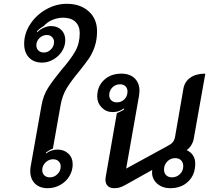

<svg xmlns="http://www.w3.org/2000/svg" viewBox="-20 -980 1109 1009"><path d="M139 -82Q139 -95 142 -110L198 -425Q207 -478 232.5 -518Q258 -558 304 -614Q352 -669 375.5 -710.5Q399 -752 399 -806Q399 -844 376 -865.5Q353 -887 312 -887Q283 -887 255.5 -875.5Q228 -864 211 -844Q187 -830 174 -815L177 -811Q189 -825 209.5 -834Q230 -843 248 -843Q282 -843 302.5 -822.5Q323 -802 323 -769Q323 -738 306 -711Q289 -684 260.5 -667.5Q232 -651 201 -651Q158 -651 132.5 -677.5Q107 -704 107 -750Q107 -804 138.5 -852.5Q170 -901 222 -930.5Q274 -960 331 -960Q402 -960 446 -920.5Q490 -881 490 -816Q490 -771 477.5 -734.5Q465 -698 446.5 -671.5Q428 -645 396 -605Q355 -556 331 -517Q307 -478 298 -425L258 -199Q239 -192 221 -178L223 -174Q249 -194 282 -194Q317 -194 339.5 -172.5Q362 -151 362 -116Q362 -83 344.5 -54Q327 -25 296.5 -8Q266 9 231 9Q188 9 163.5 -15.5Q139 -40 139 -82ZM264 -759Q264 -775 253.5 -785.5Q243 -796 226 -796Q204 -796 187.5 -780Q171 -764 171 -742Q171 -725 182 -714.5Q193 -704 210 -704Q232 -704 248 -720.5Q264 -737 264 -759ZM299 -105Q299 -122 288 -132.5Q277 -143 259 -143Q236 -143 219 -126Q202 -109 202 -86Q202 -69 213 -58.5Q224 -48 242 -48Q265 -48 282 -65Q299 -82 299 -105Z M534 -37Q534 -41 536 -53L594 -385Q621 -396 633 -406L630 -410Q606 -391 572 -391Q538 -391 514.5 -415Q491 -439 491 -473Q491 -526 526.5 -559.5Q562 -593 618 -593Q662 -593 687.5 -568.5Q713 -544 713 -503Q713 -495 711 -479L643 -94L859 -212Q879 -222 888 -233Q897 -244 900 -261L944 -515Q951 -552 981 -572.5Q1011 -593 1059 -593L998 -250Q995 -233 985 -217Q975 -201 961 -191Q1006 -170 1006 -120Q1006 -62 969.5 -26.5Q933 9 875 9Q833 9 806 -15Q779 -39 779 -75Q779 -83 780 -87L637 -7Q620 2 608 5.5Q596 9 580 9Q558 9 546 -3Q534 -15 534 -37ZM650 -499Q650 -516 639.5 -526.5Q629 -537 611 -537Q587 -537 570.5 -520.5Q554 -504 554 -480Q554 -463 565 -452.5Q576 -442 594 -442Q618 -442 634 -458.5Q650 -475 650 -499ZM943 -107Q943 -126 931.5 -137.5Q920 -149 901 -149Q876 -149 859 -131.5Q842 -114 842 -89Q842 -70 853.5 -59Q865 -48 884 -48Q908 -48 925.5 -65Q943 -82 943 -107Z"/></svg>

Font: K2D Medium
Style: Italic
Weight: 500
Italic angle: -10°
Designer: Katatrad Aksorn Co.,Ltd.
Foundry: Cadson Demak Co.,Ltd.
Version: Version 1.000; ttfautohint (v1.6)